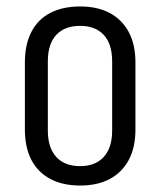

<svg xmlns="http://www.w3.org/2000/svg" viewBox="-20 -567 496 594"><path d="M228 7Q174 7 135.5 -13.5Q97 -34 77 -72.5Q57 -111 57 -166V-374Q57 -429 77 -468Q97 -507 135.5 -527Q174 -547 228 -547Q282 -547 320 -526.5Q358 -506 378.5 -467.5Q399 -429 399 -374V-166Q399 -111 378.5 -72.5Q358 -34 320 -13.5Q282 7 228 7ZM228 -53Q275 -53 301 -81.5Q327 -110 327 -163V-377Q327 -431 301 -459Q275 -487 228 -487Q180 -487 154 -459Q128 -431 128 -377V-163Q128 -110 154 -81.5Q180 -53 228 -53Z"/></svg>

Font: Pathway Extreme Condensed Light
Style: Regular
Weight: 300
Width: 3
Version: Version 1.001;gftools[0.9.26]